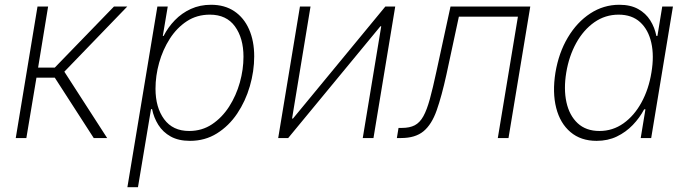

<svg xmlns="http://www.w3.org/2000/svg" viewBox="-20 -573 2859 797"><path d="M45.4 0 135.7 -545.9H179.7L138.2 -292.5H207.5L453.1 -545.9H508.3L247.1 -275.4L424.8 0H369.1L207.5 -250.5H131.3L89.4 0Z M508.8 204.1 633.3 -545.9H676.3L655.8 -423.8H659.2Q677.2 -459.5 705.8 -489Q734.4 -518.6 772.2 -535.9Q810.1 -553.2 856 -553.2Q912.6 -553.2 952.6 -526.4Q992.7 -499.5 1013.9 -451.2Q1035.2 -402.8 1035.2 -338.9Q1035.2 -277.3 1017.1 -215.1Q999 -152.8 964.6 -101.6Q930.2 -50.3 880.6 -19.3Q831.1 11.7 768.6 11.7Q721.2 11.7 688.7 -6.3Q656.2 -24.4 637.2 -54.7Q618.2 -85 611.3 -120.1H606.9L552.7 204.1ZM765.1 -29.3Q818.4 -29.3 860.1 -57.1Q901.9 -85 931.2 -130.6Q960.4 -176.3 975.6 -230.5Q990.7 -284.7 990.7 -337.4Q990.7 -414.6 955.3 -463.4Q919.9 -512.2 851.1 -512.2Q797.4 -512.2 755.6 -484.9Q713.9 -457.5 684.8 -412.1Q655.8 -366.7 640.6 -312.5Q625.5 -258.3 625.5 -204.6Q625.5 -127 661.4 -78.1Q697.3 -29.3 765.1 -29.3Z M1530.3 0H1485.8L1562.5 -463.9H1559.1L1176.3 0H1134.8L1225.1 -545.9H1269L1192.4 -81.1H1196.3L1579.6 -545.9H1620.6Z M1627.4 0 1634.3 -42H1648.4Q1680.7 -42 1701.7 -53Q1722.7 -64 1737.3 -90.3Q1752 -116.7 1764.4 -162.1Q1776.9 -207.5 1791.5 -275.9L1850.1 -545.9H2181.2L2090.8 0H2046.4L2129.9 -503.9H1884.8L1833.5 -265.1Q1813.5 -173.8 1792.7 -115Q1772 -56.2 1738 -28.1Q1704.1 0 1645 0Z M2456.5 11.7Q2391.1 11.7 2348.1 -24.7Q2305.2 -61 2288.8 -125Q2272.5 -189 2285.6 -271.5Q2299.3 -354 2337.2 -417.5Q2375 -481 2430.2 -517.1Q2485.4 -553.2 2550.8 -553.2Q2597.2 -553.2 2628.9 -535.6Q2660.6 -518.1 2679.2 -488.5Q2697.8 -459 2704.6 -423.8H2709L2729 -545.9H2773.4L2683.1 0H2639.6L2659.2 -119.1H2653.8Q2635.3 -84 2606.7 -54.2Q2578.1 -24.4 2540.5 -6.3Q2502.9 11.7 2456.5 11.7ZM2468.3 -29.3Q2523.4 -29.3 2568.1 -61Q2612.8 -92.8 2642.8 -147.7Q2672.9 -202.6 2684.1 -272Q2695.8 -341.3 2683.6 -395.5Q2671.4 -449.7 2637.2 -481Q2603 -512.2 2547.9 -512.2Q2492.2 -512.2 2447 -480.5Q2401.9 -448.7 2371.8 -394.3Q2341.8 -339.8 2330.6 -272Q2319.3 -203.6 2331.3 -148.7Q2343.3 -93.8 2377.9 -61.5Q2412.6 -29.3 2468.3 -29.3Z"/></svg>

Font: Inter ExtraLight
Style: Italic
Weight: 250
Italic angle: -9.3988°
Designer: Rasmus Andersson
Foundry: rsms
Version: Version 4.001;git-66647c0bb